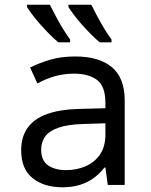

<svg xmlns="http://www.w3.org/2000/svg" viewBox="-20 -786 640 816"><path d="M246 10Q167 10 118.5 -29Q70 -68 70 -147Q70 -205 98 -243.5Q126 -282 180.5 -301.5Q235 -321 313 -323L428 -326V-348Q428 -420 392 -446.5Q356 -473 295 -473Q252 -473 213 -462Q174 -451 139 -431L108 -499Q146 -518 192.5 -532Q239 -546 300 -546Q401 -546 455.5 -500.5Q510 -455 510 -359V0H438L428 -74H424Q402 -46 375.5 -27.5Q349 -9 317 0.5Q285 10 246 10ZM261 -63Q306 -63 344 -79.5Q382 -96 405 -129.5Q428 -163 428 -214V-262L332 -259Q268 -257 229 -243.5Q190 -230 172.5 -206.5Q155 -183 155 -150Q155 -104 184 -83.5Q213 -63 261 -63ZM404 -606Q387 -620 367.5 -639.5Q348 -659 328.5 -681Q309 -703 294 -723Q279 -743 271 -756V-766H368Q379 -744 393.5 -716.5Q408 -689 424 -663Q440 -637 454 -618V-606ZM228 -606Q211 -620 191.5 -639.5Q172 -659 152.5 -681Q133 -703 118 -723Q103 -743 95 -756V-766H192Q203 -744 217.5 -716.5Q232 -689 248 -663Q264 -637 278 -618V-606Z"/></svg>

Font: Noto Sans Mono
Style: Regular
Weight: 400
Designer: Monotype Design Team
Foundry: Monotype Imaging Inc.
Version: Version 2.014